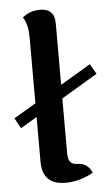

<svg xmlns="http://www.w3.org/2000/svg" viewBox="-76 -756 461 798"><g transform="rotate(-5 155.0 -357.0)"><path d="M182.1 -113.8Q182.1 -67.9 219.7 -67.9Q263.7 -67.9 281.2 -25.9Q224.6 5.9 165.5 5.9Q68.8 5.9 68.8 -89.8V-608.9Q68.8 -633.8 64 -655.8Q59.1 -677.7 48.3 -693.8Q79.1 -719.7 121.1 -719.7Q182.1 -719.7 182.1 -658.2ZM0.5 -236.3 -23.4 -279.3 308.1 -476.1 332.5 -434.1Z"/></g></svg>

Font: ALMAS
Style: Bold
Weight: 700
Designer: ALMAS Font/ by Husham Jawad Kadhim, derived from the Bainsely font by/ Paul James MIller
Foundry: High-Logic / Made with FontCreator
Version: Version 1.411;September 19, 2021;FontCreator 14.0.0.2814 32-